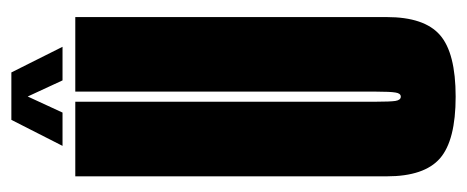

<svg xmlns="http://www.w3.org/2000/svg" viewBox="-266 -564 834 343"><g transform="rotate(-90 151.5 -392.0)"><path d="M150.8 4.5Q72.8 4.5 40.6 -23.5Q8.5 -51.5 8.5 -118.5V-675H141.8V-137Q141.8 -112.5 143.2 -103Q144.8 -93.5 150.8 -93.5Q156.8 -93.5 158.2 -103Q159.8 -112.5 159.8 -137V-675H293V-118.5Q293 -51.5 260.9 -23.5Q228.8 4.5 150.8 4.5ZM62.9 -697.8 109.4 -789.2H194.1L239.9 -697.8H179.9L151.1 -760L122.4 -697.8Z"/></g></svg>

Font: Anybody UltraCondensed Thin
Style: Regular
Weight: 100
Width: 1
Designer: Tyler Finck
Foundry: Etcetera Type Company
Version: Version 1.110